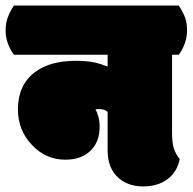

<svg xmlns="http://www.w3.org/2000/svg" viewBox="-55 -670 696 694"><path d="M-34.7 -560.1Q-34.7 -513.7 -4.9 -472.2H334V-429.2Q308.6 -439.5 287.1 -444.3Q256.3 -450.2 219.2 -450.2Q124 -450.2 69.3 -407.7Q9.8 -361.3 9.8 -274.9Q9.8 -199.2 60.1 -146.5Q109.9 -92.8 181.2 -92.8Q240.7 -92.8 273.9 -127Q305.2 -158.2 305.2 -212.9Q305.2 -232.4 300.3 -249.3Q295.4 -266.1 290 -273.9Q294.4 -275.9 301.8 -275.9Q324.7 -275.9 334 -265.1V-127Q334 -60.1 375 -25.4Q409.7 3.9 462.4 3.9Q515.1 3.9 550.3 -22.2Q585.4 -48.3 594.7 -95.2Q579.6 -113.3 573.2 -134.5Q566.9 -155.8 566.9 -188V-472.2H591.3Q621.1 -513.7 621.1 -560.1Q621.1 -585.9 614.5 -605Q607.9 -624 591.3 -649.9H-4.9Q-20.5 -625.5 -27.6 -605.2Q-34.7 -585 -34.7 -560.1Z"/></svg>

Font: Friends & Family
Style: Regular
Weight: 400
Designer: Sarang Kulkarni, Maithili Shingre, Noopur Datye
Foundry: Ek Type
Version: Version 1.000;hotconv 1.0.117;makeotfexe 2.5.65602